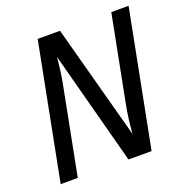

<svg xmlns="http://www.w3.org/2000/svg" viewBox="-120 -767 840 876"><g transform="rotate(-20 300.0 -329.5)"><path d="M356.9 0 210.4 -551.8Q203.1 -473.1 193.8 -427.7L110.8 0H27.8L155.8 -658.7H264.2L414.1 -103Q419.9 -178.7 431.2 -236.8L513.2 -658.7H597.2L469.2 0Z"/></g></svg>

Font: Liberation Mono
Style: Italic
Weight: 400
Italic angle: -12°
Monospace: yes
Designer: Steve Matteson
Foundry: Ascender Corporation
Version: Version 2.1.5